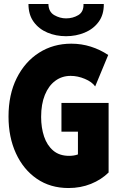

<svg xmlns="http://www.w3.org/2000/svg" viewBox="-20 -950 602 978"><path d="M329.1 7.8Q236.3 7.8 167.7 -39.3Q99.1 -86.4 61.3 -168.7Q23.4 -251 23.4 -356.4Q23.4 -468.8 65.2 -552.2Q106.9 -635.7 179.2 -681.6Q251.5 -727.5 342.8 -727.5Q395 -727.5 442.6 -712.4Q490.2 -697.3 531.2 -669.9L464.8 -509.8Q448.2 -533.2 412.1 -548.3Q376 -563.5 339.8 -563.5Q295.4 -563.5 261.5 -538.3Q227.5 -513.2 208.5 -466.3Q189.5 -419.4 189.5 -354.5Q189.5 -299.3 204.6 -254.4Q219.7 -209.5 251.2 -182.9Q282.7 -156.2 332 -156.2Q355.5 -156.2 374 -162.4Q392.6 -168.5 404.3 -177.7L377 -132.8V-279.3H293V-425.8H533.2V-71.3Q496.1 -34.7 443.4 -13.4Q390.6 7.8 329.1 7.8ZM316.4 -765.6Q265.1 -765.6 221.7 -783.9Q178.2 -802.2 151.6 -838.6Q125 -875 125 -929.7H226.6Q227.5 -889.6 256.3 -873Q285.2 -856.4 316.4 -856.4Q351.1 -856.4 378.9 -873Q406.7 -889.6 405.3 -929.7H508.8Q509.3 -875 482.4 -838.6Q455.6 -802.2 411.4 -783.9Q367.2 -765.6 316.4 -765.6Z"/></svg>

Font: Reddit Mono Black
Style: Regular
Weight: 900
Monospace: yes
Designer: Stephen Hutchings
Foundry: Reddit
Version: Version 1.014